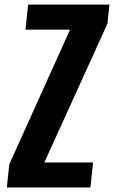

<svg xmlns="http://www.w3.org/2000/svg" viewBox="-20 -830 504 850"><path d="M10.3 0 21 -102.1 290 -698.7H92.8L104.5 -809.6H464.4L455.6 -725.1L176.3 -110.8H392.1L380.4 0Z"/></svg>

Font: Oswald
Style: Demi-Bold
Weight: 600
Designer: Vernon Adams
Foundry: Vernon Adams
Version: 3.0; ttfautohint (v0.94.23-7a4d-dirty) -l 8 -r 50 -G 200 -x 